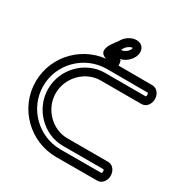

<svg xmlns="http://www.w3.org/2000/svg" viewBox="-184 -928 1052 1097"><g transform="rotate(30 342.0 -379.5)"><path d="M609.4 -605C609.3 -605 500.9 -605.8 339.3 -605.8C164.1 -605.8 21.7 -464.4 21.7 -290.3C21.7 -116.2 164.1 25.2 339.3 25.2C500.9 25.2 609.4 24.5 609.4 24.5C643.6 24.5 662.3 -8.5 662.3 -37.6C662.3 -66.7 643.7 -99.6 609.3 -99.6C609.3 -99.6 450.8 -99.6 339.3 -99.6C242.1 -99.6 154.2 -185.1 154.2 -290.3C154.2 -395.5 242.1 -481 339.3 -481C450.8 -481 609.3 -481 609.3 -481C643.7 -481 662.3 -513.9 662.3 -543C662.3 -572.1 643.6 -605 609.4 -605ZM608.2 -555.1C609.5 -553.9 612.3 -549.7 612.3 -543C612.3 -536.1 609.2 -531.8 608.3 -530.9C594.1 -531 445.5 -531 339.3 -531C213.5 -531 104.2 -422.9 104.2 -290.3C104.2 -157.7 213.5 -49.6 339.3 -49.6C445.8 -49.6 595.5 -49.6 608.3 -49.6C609.5 -48.5 612.3 -44.3 612.3 -37.6C612.3 -30.7 609.2 -26.4 608.3 -25.5C596.8 -25.5 491.8 -24.8 339.3 -24.8C191.5 -24.8 71.7 -144.1 71.7 -290.3C71.7 -436.5 191.5 -555.8 339.3 -555.8C492.3 -555.8 597.8 -555.1 608.2 -555.1ZM403.1 -722.8C395 -705.5 372.6 -691 360.4 -691C356.3 -691 360 -689.9 353.9 -693C356.2 -696 356.2 -696.1 357.4 -697.8C358.2 -699 359.2 -700.7 359.7 -701.7C367.5 -718.4 391.1 -733.5 403.6 -733.5C404.6 -733.5 405.6 -733.4 405.8 -733.3C405.9 -731.5 405.5 -727.9 403.1 -722.8ZM448.4 -701.7C460.4 -727.4 459.5 -764.4 427.2 -778.8C419.7 -782.1 411.7 -783.5 403.6 -783.5C366.8 -783.5 331.6 -757.2 315.4 -725.1C301.5 -705.6 273.3 -676 270.6 -643.3C269.1 -606.8 311.3 -602.5 323.7 -599.3C337 -595.8 351.5 -593.1 364.9 -591.2C398.8 -586.5 381.5 -637.3 381.5 -637.3C378.5 -639.1 376.1 -640.5 373.3 -642.1C404.2 -647.7 434.4 -671.6 448.4 -701.7Z"/></g></svg>

Font: Hi.
Style: Regular
Weight: 400
Designer: Mew Too, Robert Jablonski
Foundry: Cannot Into Space Fonts
Version: Version 1.996